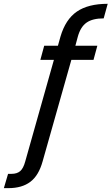

<svg xmlns="http://www.w3.org/2000/svg" viewBox="-154 -787 583 1004"><path d="M162.1 -595.2Q188.5 -685.5 247.8 -726.3Q307.1 -767.1 409.2 -767.1L388.2 -690.9Q330.1 -690.9 298.6 -668.7Q267.1 -646.5 252.9 -595.2L240.2 -547.9H355L335 -474.1H219.2L68.8 57.1Q48.3 130.9 4.6 163.8Q-39.1 196.8 -109.9 196.8H-133.8L-111.8 122.1H-94.2Q-64.9 122.1 -48.3 107.7Q-31.7 93.3 -22 57.1L127.9 -474.1H57.1L77.1 -547.9H148.9Z"/></svg>

Font: Poppins
Style: Italic
Weight: 400
Italic angle: -10°
Designer: Ninad Kale (Devanagari), Jonny Pinhorn (Latin)
Foundry: Indian Type Foundry
Version: Version 3.200;PS 1.000;hotconv 16.6.54;makeotf.lib2.5.65590